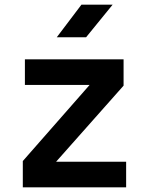

<svg xmlns="http://www.w3.org/2000/svg" viewBox="-20 -805 640 825"><path d="M78 0V-113L365 -440H87V-550H511V-437L221 -110H522V0ZM224 -645 330 -785H464L350 -645Z"/></svg>

Font: NKDuy Mono
Style: Bold
Weight: 700
Monospace: yes
Designer: NKDuy
Foundry: NKDuy
Version: Version 2.251; ttfautohint (v1.8.4.7-5d5b)